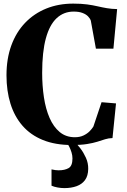

<svg xmlns="http://www.w3.org/2000/svg" viewBox="-20 -772 684 1036"><path d="M368 10.5Q278 10.5 211.5 -16.5Q145 -43.5 101.5 -93.5Q58 -143.5 36.5 -212.5Q15 -281.5 15 -365.5Q15 -455 41 -526.5Q67 -598 115.2 -648.5Q163.5 -699 229.5 -725.8Q295.5 -752.5 375 -752.5Q418.5 -752.5 449.8 -748.2Q481 -744 506.5 -738Q532 -732 557.2 -727.8Q582.5 -723.5 612 -723L592 -509.5H497.5L470 -660.5Q466 -672.5 455 -683.8Q444 -695 425 -702.2Q406 -709.5 377.5 -709.5Q324 -709.5 285.8 -674Q247.5 -638.5 227.5 -565.2Q207.5 -492 207.5 -379Q207.5 -309.5 217 -246.8Q226.5 -184 247.5 -135.8Q268.5 -87.5 302.2 -59.5Q336 -31.5 384 -31.5Q410.5 -31.5 430.5 -41Q450.5 -50.5 463.8 -64Q477 -77.5 484 -89.5L528 -220.5L606 -214L587 -27Q565.5 -26.5 546.8 -20.5Q528 -14.5 505 -7.2Q482 0 449.5 5.2Q417 10.5 368 10.5ZM327 243Q309.5 243 290.5 239.5Q271.5 236 258 230V142Q267.5 144.5 278.8 145.8Q290 147 296.5 147Q329 147 350 135.2Q371 123.5 371 83Q371 67 366 50.5Q361 34 353.8 19.8Q346.5 5.5 339.5 -2.5L368.5 -6.5L385.5 -2.5Q397.5 7.5 414 29Q430.5 50.5 443.5 79Q456.5 107.5 456 139.5Q455.5 176.5 439 199.2Q422.5 222 393.5 232.5Q364.5 243 327 243Z"/></svg>

Font: Merriweather 96pt ExtraBold
Style: Regular
Weight: 800
Version: Version 2.100